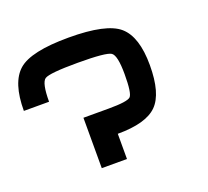

<svg xmlns="http://www.w3.org/2000/svg" viewBox="-110 -760 970 895"><g transform="rotate(-20 375.0 -312.5)"><path d="M250 -250H375Q468.8 -250 484.4 -265.6Q500 -281.2 500 -375Q500 -468.8 476.6 -484.4Q453.1 -500 312.5 -500Q171.9 -500 148.4 -484.4Q125 -468.8 125 -375H0Q0 -515.6 62.5 -570.3Q125 -625 312.5 -625Q500 -625 562.5 -570.3Q625 -515.6 625 -375Q625 -234.4 570.3 -179.7Q515.6 -125 375 -125V0H250Z"/></g></svg>

Font: CraftyPE
Style: Regular
Weight: 400
Designer: Erek Butcher
Foundry: Haunted Coop
Version: Version 0.018;April 4, 2024;FontCreator 15.0.0.2962 64-bit